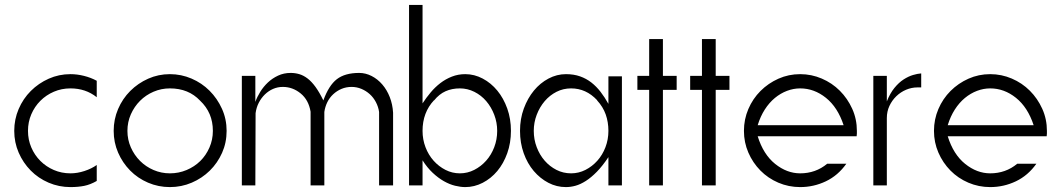

<svg xmlns="http://www.w3.org/2000/svg" viewBox="-20 -757 4294 782"><path d="M267 -455Q294 -455 322 -448Q350 -441 374 -428V-361Q329 -397 267 -397Q231 -397 199.5 -383.5Q168 -370 144.5 -346.5Q121 -323 107.5 -291.5Q94 -260 94 -224Q94 -188 107.5 -156.5Q121 -125 144.5 -101.5Q168 -78 199.5 -64.5Q231 -51 267 -51Q295 -51 324 -60.5Q353 -70 374 -85V-20Q348 -5 323 0Q298 5 267 5Q220 5 178 -13Q136 -31 105 -62.5Q74 -94 56 -135.5Q38 -177 38 -224Q38 -271 56 -313Q74 -355 105.5 -386.5Q137 -418 178.5 -436.5Q220 -455 267 -455Z M672 -455Q718 -455 760 -437Q802 -419 833.5 -387.5Q865 -356 884 -314Q903 -272 903 -224Q903 -176 884.5 -134.5Q866 -93 834.5 -62Q803 -31 761 -13Q719 5 672 5Q625 5 583 -13Q541 -31 510 -62.5Q479 -94 461 -135.5Q443 -177 443 -224Q443 -271 461 -313Q479 -355 510.5 -386.5Q542 -418 583.5 -436.5Q625 -455 672 -455ZM795 -347Q748 -397 672 -397Q637 -397 605.5 -383.5Q574 -370 550.5 -346.5Q527 -323 513 -291.5Q499 -260 499 -224Q499 -188 513 -156.5Q527 -125 550.5 -101.5Q574 -78 605.5 -64.5Q637 -51 672 -51Q708 -51 740 -64.5Q772 -78 795.5 -101Q819 -124 833 -156Q847 -188 847 -224Q847 -298 795 -347Z M1020 -448V-342Q1027 -362 1040 -383Q1053 -404 1071 -421Q1089 -438 1112.5 -449Q1136 -460 1164 -460Q1182 -460 1199 -455Q1216 -450 1232.5 -437.5Q1249 -425 1265 -403Q1281 -381 1297 -348Q1319 -409 1352 -434.5Q1385 -460 1443 -460Q1469 -460 1493.5 -447.5Q1518 -435 1537 -413Q1556 -391 1567.5 -361.5Q1579 -332 1581 -298V-2H1524V-301Q1521 -322 1511 -341Q1501 -360 1486 -373.5Q1471 -387 1452 -395Q1433 -403 1412 -403Q1390 -403 1371 -395Q1352 -387 1337 -373Q1322 -359 1313 -340.5Q1304 -322 1301 -301V-2H1245V-302Q1237 -350 1204.5 -376.5Q1172 -403 1132 -403Q1111 -403 1092.5 -395Q1074 -387 1059 -372.5Q1044 -358 1034 -338.5Q1024 -319 1021 -296Q1021 -221 1020.5 -149Q1020 -77 1020 -2H965V-448Z M1646 -737H1701V-336Q1716 -359 1734 -380.5Q1752 -402 1773.5 -418.5Q1795 -435 1820.5 -445Q1846 -455 1875 -455Q1912 -455 1946 -437Q1980 -419 2005.5 -388Q2031 -357 2046 -315Q2061 -273 2061 -224Q2061 -175 2046 -133Q2031 -91 2005.5 -60.5Q1980 -30 1946 -12.5Q1912 5 1875 5Q1856 5 1833.5 -0.5Q1811 -6 1788 -19Q1765 -32 1742.5 -53Q1720 -74 1701 -104V-2H1646ZM1748 -349Q1701 -299 1701 -224Q1701 -189 1713 -157.5Q1725 -126 1746 -102.5Q1767 -79 1794.5 -65Q1822 -51 1853 -51Q1884 -51 1911.5 -65Q1939 -79 1960 -102.5Q1981 -126 1993 -157.5Q2005 -189 2005 -224Q2005 -258 1993 -289.5Q1981 -321 1960.5 -345Q1940 -369 1912 -383Q1884 -397 1853 -397Q1821 -397 1795 -385.5Q1769 -374 1748 -348Z M2513 -446V-2H2458V-117Q2434 -81 2411 -57.5Q2388 -34 2366 -20Q2344 -6 2324 -0.5Q2304 5 2285 5Q2247 5 2213.5 -12.5Q2180 -30 2154 -60.5Q2128 -91 2113 -133Q2098 -175 2098 -224Q2098 -273 2113.5 -315Q2129 -357 2154.5 -388Q2180 -419 2214 -437Q2248 -455 2285 -455Q2317 -455 2342.5 -446Q2368 -437 2388.5 -421Q2409 -405 2426 -383Q2443 -361 2458 -334V-446ZM2412 -349Q2367 -397 2306 -397Q2274 -397 2246.5 -383Q2219 -369 2198.5 -345Q2178 -321 2166 -289.5Q2154 -258 2154 -224Q2154 -189 2166 -157.5Q2178 -126 2198.5 -102.5Q2219 -79 2246.5 -65Q2274 -51 2306 -51Q2337 -51 2364.5 -65Q2392 -79 2413 -102.5Q2434 -126 2446 -157.5Q2458 -189 2458 -224Q2458 -260 2447 -291Q2436 -322 2412 -348Z M2624 -2V-391H2576V-448H2624V-598H2680V-448H2736V-391H2680V-2Z M2839 -2V-391H2791V-448H2839V-598H2895V-448H2951V-391H2895V-2Z M3239 -455Q3285 -455 3327 -437Q3369 -419 3400.5 -387.5Q3432 -356 3451 -314Q3470 -272 3470 -224Q3470 -219 3470 -213Q3470 -207 3469 -202H3066Q3089 -128 3137 -89.5Q3185 -51 3239 -51Q3302 -51 3349 -90H3427Q3393 -42 3343.5 -18.5Q3294 5 3239 5Q3192 5 3150 -13Q3108 -31 3077 -62.5Q3046 -94 3028 -135.5Q3010 -177 3010 -224Q3010 -271 3028 -313Q3046 -355 3077.5 -386.5Q3109 -418 3150.5 -436.5Q3192 -455 3239 -455ZM3416 -247Q3392 -320 3344 -358.5Q3296 -397 3239 -397Q3212 -397 3185.5 -387Q3159 -377 3136 -358Q3113 -339 3095 -311Q3077 -283 3066 -247Z M3592 -448V-344Q3605 -377 3623 -399Q3641 -421 3660.5 -433.5Q3680 -446 3698.5 -451.5Q3717 -457 3732 -458V-401H3717Q3693 -401 3670.5 -391.5Q3648 -382 3630.5 -365Q3613 -348 3602.5 -325.5Q3592 -303 3592 -276V-2H3537V-448Z M4013 -455Q4059 -455 4101 -437Q4143 -419 4174.5 -387.5Q4206 -356 4225 -314Q4244 -272 4244 -224Q4244 -219 4244 -213Q4244 -207 4243 -202H3840Q3863 -128 3911 -89.5Q3959 -51 4013 -51Q4076 -51 4123 -90H4201Q4167 -42 4117.5 -18.5Q4068 5 4013 5Q3966 5 3924 -13Q3882 -31 3851 -62.5Q3820 -94 3802 -135.5Q3784 -177 3784 -224Q3784 -271 3802 -313Q3820 -355 3851.5 -386.5Q3883 -418 3924.5 -436.5Q3966 -455 4013 -455ZM4190 -247Q4166 -320 4118 -358.5Q4070 -397 4013 -397Q3986 -397 3959.5 -387Q3933 -377 3910 -358Q3887 -339 3869 -311Q3851 -283 3840 -247Z"/></svg>

Font: Fundamental  Brigade Scvhlank
Style: Regular
Weight: 100
Designer: Peter Wiegel, original typeface by Arno Drescher 1935
Foundry: Peter Wiegel
Version: Version 0.000 2012 initial release